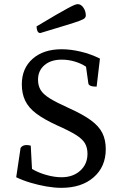

<svg xmlns="http://www.w3.org/2000/svg" viewBox="-20 -892 589 924"><path d="M275 12Q243 12 204.5 5.5Q166 -1 127.5 -12.5Q89 -24 58 -39L79 -180Q88 -194 108 -194Q113 -194 119 -193Q125 -192 128 -191L134 -79Q164 -61 203 -50Q242 -39 276 -39Q331 -39 366 -70.5Q401 -102 401 -152Q401 -181 389 -202Q377 -223 345 -243Q313 -263 254 -289Q191 -318 154 -346Q117 -374 101 -408Q85 -442 85 -486Q85 -563 137 -609Q189 -655 277 -655Q320 -655 368.5 -643.5Q417 -632 461 -610L445 -475Q406 -475 405 -492L394 -571Q372 -586 341 -595.5Q310 -605 277 -605Q225 -605 194 -578.5Q163 -552 163 -508Q163 -480 175.5 -459Q188 -438 220.5 -418Q253 -398 311 -372Q378 -342 417 -313.5Q456 -285 472.5 -252Q489 -219 489 -174Q489 -90 431 -39Q373 12 275 12ZM174 -733Q164 -733 160 -743Q156 -753 156 -765Q214 -800 250.5 -821Q287 -842 307.5 -853Q328 -864 338 -868Q348 -872 354 -872Q370 -872 381.5 -855Q393 -838 393 -817Q393 -810 387.5 -804.5Q382 -799 362 -791.5Q342 -784 297.5 -770.5Q253 -757 174 -733Z"/></svg>

Font: Petrona Medium
Style: Regular
Weight: 500
Designer: Ringo R. Seeber
Foundry: Ringo R. Seeber
Version: Version 2.001; ttfautohint (v1.8.3)